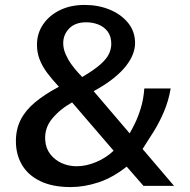

<svg xmlns="http://www.w3.org/2000/svg" viewBox="-20 -754 769 779"><path d="M323.5 -734Q379 -734 425.5 -714.8Q472 -695.5 500 -660.8Q528 -626 528 -579Q528 -558.5 519.8 -535.8Q511.5 -513 492.5 -488Q473.5 -463 441 -436.8Q408.5 -410.5 360 -384L506 -213Q514.5 -227 527.5 -253.5Q540.5 -280 551.5 -316Q562.5 -352 565.5 -395H672.5Q664 -345.5 646 -302.8Q628 -260 604.8 -222.2Q581.5 -184.5 558.5 -149.5L686 0H562L494 -78Q438 -33.5 380 -14.2Q322 5 266.5 5Q193.5 5 144 -18.8Q94.5 -42.5 69.5 -84.5Q44.5 -126.5 44.5 -181.5Q44.5 -229.5 63.8 -267.8Q83 -306 121.8 -338.5Q160.5 -371 219 -402Q191.5 -431.5 171.5 -458.2Q151.5 -485 140.8 -512.8Q130 -540.5 130 -572.5Q130 -618 154.5 -654.5Q179 -691 222.5 -712.5Q266 -734 323.5 -734ZM328 -663.5Q284 -663 260.2 -638Q236.5 -613 236.5 -579Q236.5 -556.5 246.2 -534.2Q256 -512 269.5 -493.2Q283 -474.5 295 -461.5L313.5 -441.5Q361 -469.5 386.8 -492.2Q412.5 -515 422 -535.2Q431.5 -555.5 431.5 -576Q431.5 -607.5 416.2 -627Q401 -646.5 377.2 -655.2Q353.5 -664 328 -663.5ZM272.5 -338.5Q224 -311.5 192 -273Q160 -234.5 163.5 -185.5Q165.5 -152.5 183.8 -128.8Q202 -105 230.2 -92.2Q258.5 -79.5 291 -79.5Q329.5 -79.5 370 -96.5Q410.5 -113.5 441 -142.5Z"/></svg>

Font: Public Sans Medium
Style: Regular
Weight: 500
Designer: The Public Sans Project Authors: Dan O. Williams and USWDS (Libre Franklin designed by Pablo Impallari and Rodrigo Fuenz
Version: Version 1.007